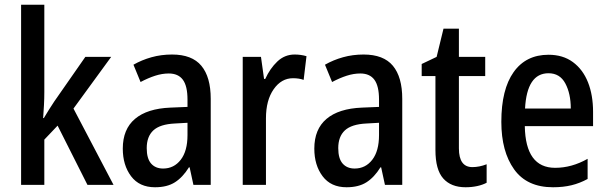

<svg xmlns="http://www.w3.org/2000/svg" viewBox="-20 -780 2563 810"><path d="M167 -392Q167 -365 165.5 -336.5Q164 -308 162 -282H165Q175 -299 187 -318Q199 -337 209 -352L340 -540H449L290 -322L459 0H349L223 -250L167 -191V0H69V-760H167Z M706 -550Q790 -550 829.5 -502.5Q869 -455 869 -363V0H796L780 -74H777Q751 -32 718 -11Q685 10 634 10Q568 10 533 -36.5Q498 -83 498 -153Q498 -235 549.5 -278.5Q601 -322 699 -326L771 -329V-360Q771 -417 751.5 -443.5Q732 -470 692 -470Q664 -470 634.5 -460.5Q605 -451 573 -434L543 -507Q578 -527 619 -538.5Q660 -550 706 -550ZM718 -259Q655 -256 627 -230Q599 -204 599 -155Q599 -111 617.5 -90Q636 -69 668 -69Q714 -69 742.5 -106Q771 -143 771 -210V-262Z M1223 -550Q1249 -550 1273 -543L1261 -443Q1242 -450 1216 -450Q1167 -450 1134.5 -403.5Q1102 -357 1102 -281V0H1004V-540H1081L1094 -447H1099Q1119 -491 1150 -520.5Q1181 -550 1223 -550Z M1514 -550Q1598 -550 1637.5 -502.5Q1677 -455 1677 -363V0H1604L1588 -74H1585Q1559 -32 1526 -11Q1493 10 1442 10Q1376 10 1341 -36.5Q1306 -83 1306 -153Q1306 -235 1357.5 -278.5Q1409 -322 1507 -326L1579 -329V-360Q1579 -417 1559.5 -443.5Q1540 -470 1500 -470Q1472 -470 1442.5 -460.5Q1413 -451 1381 -434L1351 -507Q1386 -527 1427 -538.5Q1468 -550 1514 -550ZM1526 -259Q1463 -256 1435 -230Q1407 -204 1407 -155Q1407 -111 1425.5 -90Q1444 -69 1476 -69Q1522 -69 1550.5 -106Q1579 -143 1579 -210V-262Z M1973 -75Q2002 -75 2033 -87V-9Q2016 0 1993 5Q1970 10 1944 10Q1883 10 1850 -27Q1817 -64 1817 -147V-459H1759V-510L1822 -540L1851 -659H1916V-540H2027V-459H1916V-154Q1916 -75 1973 -75Z M2294 -549Q2355 -549 2397 -518Q2439 -487 2460.5 -433Q2482 -379 2482 -308V-248H2194Q2197 -72 2322 -72Q2392 -72 2459 -110V-25Q2426 -7 2391 1.5Q2356 10 2313 10Q2203 10 2149 -65.5Q2095 -141 2095 -266Q2095 -403 2147 -476Q2199 -549 2294 -549ZM2294 -471Q2203 -471 2195 -322H2388Q2388 -385 2365 -428Q2342 -471 2294 -471Z"/></svg>

Font: Noto Sans Condensed Medium
Style: Regular
Weight: 500
Width: 3
Designer: Monotype Design Team
Foundry: Monotype Imaging Inc.
Version: Version 2.013; ttfautohint (v1.8.4.7-5d5b)